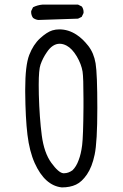

<svg xmlns="http://www.w3.org/2000/svg" viewBox="-20 -835 540 840"><path d="M314.9 -683.1Q279.3 -706.5 239.7 -706.5Q223.6 -706.5 209 -702.1Q185.5 -694.8 155.5 -667.5Q125.5 -640.1 107.9 -594.5Q90.3 -548.8 90.3 -443.8Q90.3 -438.5 90.3 -432.6Q91.3 -317.9 100.1 -245.4Q108.9 -172.9 131.8 -121.6Q176.3 -22.9 250.5 -15.1Q286.6 -15.1 312.5 -27.3Q337.9 -39.1 360.4 -71.8Q382.8 -104.5 394 -158.2Q405.8 -212.9 405.8 -362.5Q405.8 -512.2 398.2 -557.9Q390.6 -603.5 365.7 -635Q340.8 -666.5 314.9 -683.1ZM260.7 -77.1Q258.8 -77.1 256.8 -77.1Q236.3 -79.1 204.6 -122.6Q172.9 -166 162.8 -242.4Q152.8 -318.8 149.9 -420.9Q149.4 -443.8 149.4 -463.4Q149.4 -530.3 157.2 -552.2Q167 -580.6 184.6 -606Q209.5 -643.6 241.2 -643.6Q255.9 -643.6 271.5 -635.3Q295.4 -622.6 315.9 -588.4Q335.9 -554.2 341.3 -521.5Q345.2 -495.1 345.2 -402.8Q345.2 -384.8 345.2 -364.3Q344.2 -238.8 339.4 -200.2Q334.5 -161.1 324.2 -134.8Q314 -106 296.9 -89.8Q278.8 -77.1 260.7 -77.1ZM345.7 -781.2Q345.7 -795.9 337.9 -806.6L321.3 -814.9H166.5Q144 -813 124.5 -803.2L116.7 -787.1Q116.2 -785.2 116.2 -783.2Q116.2 -768.1 124.5 -756.8Q134.3 -749.5 147 -747.6L321.3 -753.4L337.4 -761.2L345.2 -777.3Q345.7 -779.3 345.7 -781.2Z"/></svg>

Font: Bakudai
Style: ExtraLight
Weight: 200
Version: Version 1.48